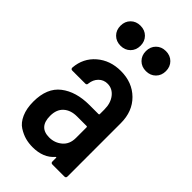

<svg xmlns="http://www.w3.org/2000/svg" viewBox="-227 -791 866 866"><g transform="rotate(45 206.5 -358.0)"><path d="M170 -614Q152 -596 124 -596Q96 -596 78 -614Q60 -632 60 -660Q60 -688 78 -706Q96 -724 124 -724Q152 -724 170 -706Q188 -688 188 -660Q188 -632 170 -614ZM332 -614Q314 -596 286 -596Q258 -596 240 -614Q222 -632 222 -660Q222 -688 240 -706Q258 -724 286 -724Q314 -724 332 -706Q350 -688 350 -660Q350 -632 332 -614ZM206 -517Q279 -517 325.5 -471Q372 -425 372 -350V-10Q372 0 362 0H286Q276 0 276 -10V-32Q276 -39 271 -34Q235 8 167 8Q142 8 120 2Q98 -4 75 -18.5Q52 -33 38 -64.5Q24 -96 24 -140Q24 -227 76.5 -267.5Q129 -308 214 -308H272Q276 -308 276 -312V-341Q276 -382 255.5 -408Q235 -434 204 -434Q179 -434 162 -417Q145 -400 142 -373Q142 -363 132 -363H50Q40 -363 40 -373Q45 -437 91.5 -477Q138 -517 206 -517ZM189 -76Q224 -76 250 -98Q276 -120 276 -160V-228Q276 -232 272 -232H211Q171 -232 147 -210.5Q123 -189 123 -148Q123 -76 189 -76Z"/></g></svg>

Font: Barlow Condensed Medium
Style: Regular
Weight: 500
Width: 3
Designer: Jeremy Tribby
Foundry: Tribby Type
Version: Version 1.422;hotconv 1.0.109;makeotfexe 2.5.65596